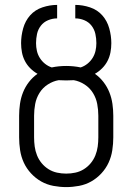

<svg xmlns="http://www.w3.org/2000/svg" viewBox="-20 -755 540 783"><path d="M250 8Q224 8 197.5 3Q171 -2 148 -15Q125 -28 106.5 -48Q88 -68 77 -92Q66 -116 62 -142.5Q58 -169 58 -195V-283Q58 -307 61.5 -331.5Q65 -356 74 -378.5Q83 -401 98 -420.5Q113 -440 133 -454Q117 -463 103.5 -476.5Q90 -490 81.5 -506.5Q73 -523 69.5 -541.5Q66 -560 66 -579Q66 -609 74.5 -639.5Q83 -670 103 -692.5Q123 -715 153 -725Q183 -735 213 -735V-680Q194 -680 176 -672.5Q158 -665 146.5 -650Q135 -635 131 -616.5Q127 -598 127 -579Q127 -563 130.5 -547.5Q134 -532 142.5 -518.5Q151 -505 163.5 -495Q176 -485 191 -480Q205 -483 220 -484.5Q235 -486 250 -486Q265 -486 280 -484.5Q295 -483 309 -480Q324 -485 336.5 -495Q349 -505 357.5 -518.5Q366 -532 369.5 -547.5Q373 -563 373 -579Q373 -598 369 -616.5Q365 -635 353.5 -650Q342 -665 324 -672.5Q306 -680 287 -680V-735Q317 -735 347 -725Q377 -715 397 -692.5Q417 -670 425.5 -639.5Q434 -609 434 -579Q434 -560 430.5 -541.5Q427 -523 418.5 -506.5Q410 -490 396.5 -476.5Q383 -463 367 -454Q387 -440 402 -420.5Q417 -401 426 -378.5Q435 -356 438.5 -331.5Q442 -307 442 -283V-195Q442 -169 438 -142.5Q434 -116 423 -92Q412 -68 393.5 -48Q375 -28 352 -15Q329 -2 302.5 3Q276 8 250 8ZM250 -47Q269 -47 287.5 -51Q306 -55 322 -65Q338 -75 350 -89.5Q362 -104 369 -121.5Q376 -139 378.5 -157.5Q381 -176 381 -195V-283Q381 -307 376.5 -331Q372 -355 359 -376Q346 -397 325 -410.5Q304 -424 281 -428Q273 -428 265.5 -427.5Q258 -427 250 -427Q242 -427 234.5 -427.5Q227 -428 219 -428Q196 -424 175 -410.5Q154 -397 141 -376Q128 -355 123.5 -331Q119 -307 119 -283V-195Q119 -176 121.5 -157.5Q124 -139 131 -121.5Q138 -104 150 -89.5Q162 -75 178 -65Q194 -55 212.5 -51Q231 -47 250 -47Z"/></svg>

Font: Iosevka Fixed SS04 Light
Style: Regular
Weight: 300
Monospace: yes
Designer: Belleve Invis
Foundry: Belleve Invis
Version: Version 32.5.0